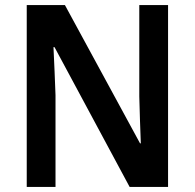

<svg xmlns="http://www.w3.org/2000/svg" viewBox="-20 -734 765 754"><path d="M640 0V-714H527V-355C528 -296 531 -234 533 -171H530L235 -714H85V0H198V-360C196 -421 193 -483 190 -549H194L489 0Z"/></svg>

Font: Noto Sans Gujarati UI SemiCondensed SemiBold
Style: Regular
Weight: 600
Width: 4
Designer: Jelle Bosma - Monotype Design Team, Universal Thirst
Foundry: Monotype Imaging Inc.
Version: Version 2.106